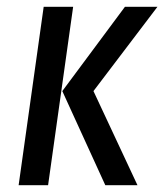

<svg xmlns="http://www.w3.org/2000/svg" viewBox="-20 -547 485 567"><path d="M196 -527 122 0H35L109 -527ZM445 -527 256 -278 386 0H291L164 -278L349 -527Z"/></svg>

Font: Fira Sans Extra Condensed
Style: Italic
Weight: 400
Width: 3
Italic angle: -8°
Designer: Carrois Corporate & Edenspiekermann AG
Foundry: Carrois Corporate GbR & Edenspiekermann AG
Version: Version 4.203